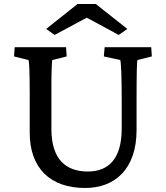

<svg xmlns="http://www.w3.org/2000/svg" viewBox="-20 -925 826 956"><path d="M53 -690 50 -644 122 -626C125 -619 128 -577 128 -452V-264C128 -89 229 11 404 11C551 11 660 -82 660 -278V-431C660 -570 662 -619 664 -626L736 -644L733 -690H501L497 -644L579 -626C583 -612 586 -537 586 -431V-285C586 -132 519 -71 417 -71C309 -71 237 -131 236 -279V-452C235 -576 239 -614 240 -626L312 -644L309 -690ZM210 -781 252 -751 412 -837 571 -751 614 -781 457 -905H366Z"/></svg>

Font: TPK Tissa Web Medium
Style: Regular
Weight: 500
Designer: Jacques Le Bailly, Suppakit Chalermlarp | Katatrad Co.,Ltd.
Foundry: Jacques Le Bailly, Cadson Demak Co.,Ltd.
Version: Version 5.000;Glyphs 3.1.2 (3151)